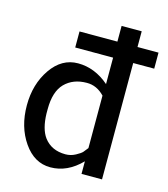

<svg xmlns="http://www.w3.org/2000/svg" viewBox="-106 -779 762 870"><g transform="rotate(15 275.0 -343.5)"><path d="M35.2 -236.8Q35.2 -335.9 85 -408Q134.8 -480 210.9 -480Q290 -480 356.9 -421.9V-545.9H179.2V-621.1H356.9V-694.8H451.2V-621.1H549.8V-545.9H451.2V0H355V-59.1Q290 7.8 210 7.8Q134.8 7.8 85 -64Q35.2 -135.7 35.2 -236.8ZM130.9 -223.1Q132.8 -151.4 160.2 -113.8Q195.3 -66.9 261.2 -66.9Q286.1 -66.9 308.1 -78.9Q330.1 -90.8 337.2 -98.9Q344.2 -106.9 355 -121.1V-367.2Q318.8 -405.3 272 -404.8Q208 -404.8 168.9 -365.2Q130.9 -326.2 130.9 -244.1Z"/></g></svg>

Font: CMU Bright
Style: SemiBold
Weight: 600
Version: Version 0.7.0